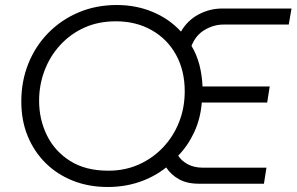

<svg xmlns="http://www.w3.org/2000/svg" viewBox="-20 -733 1183 766"><path d="M410 13Q334 13 271 -12Q208 -37 162 -82.5Q116 -128 90.5 -190Q65 -252 65 -328Q65 -409 93 -479Q121 -549 172.5 -601.5Q224 -654 293.5 -683.5Q363 -713 446 -713Q523 -713 589 -685.5Q655 -658 702 -607Q728 -652 772.5 -675.5Q817 -699 866 -699H1143L1132 -635H871Q833 -635 797 -614Q761 -593 744 -550Q765 -515 775.5 -474.5Q786 -434 788 -388H1056L1046 -324H785Q780 -260 755 -206Q730 -152 691 -112Q704 -91 729.5 -77.5Q755 -64 790 -64H1043L1033 0H774Q726 0 694 -18Q662 -36 643 -65Q595 -27 536 -7Q477 13 410 13ZM412 -52Q479 -52 534.5 -77Q590 -102 631 -145.5Q672 -189 694.5 -246Q717 -303 717 -369Q717 -451 682.5 -514Q648 -577 585.5 -612.5Q523 -648 442 -648Q372 -648 316 -622.5Q260 -597 219.5 -552.5Q179 -508 157.5 -451Q136 -394 136 -331Q136 -257 167 -193.5Q198 -130 259.5 -91Q321 -52 412 -52Z"/></svg>

Font: MuseoModerno Light
Style: Italic
Weight: 300
Italic angle: -9°
Designer: Pablo Cosgaya, Héctor Gatti, Marcela Romero, and the Authors of The MuseoModerno Project.
Foundry: Omnibus-Type Team
Version: Version 1.003